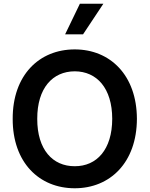

<svg xmlns="http://www.w3.org/2000/svg" viewBox="-20 -1003 805 1033"><path d="M426.8 -818.2 536.2 -983H409.8L330.3 -818.2ZM716.6 -363.6C715.9 -598.7 572.4 -737.2 382.1 -737.2C190.7 -737.2 47.6 -598.7 48.3 -363.6C47.6 -128.9 190.7 9.9 382.1 9.9C572.4 9.9 715.9 -128.6 716.6 -363.6ZM583.8 -363.6C583.5 -198.2 500.4 -108.3 382.1 -108.7C263.1 -108.3 180 -198.2 180.4 -363.6C180 -529.1 263.1 -619 382.1 -619.3C500.4 -619 583.5 -529.1 583.8 -363.6Z"/></svg>

Font: Riot Sans 2.0
Style: Bold
Weight: 600
Designer: Rasmus Andersson
Foundry: rsms
Version: Version 3.006;hotconv 1.0.109;makeotfexe 2.5.65596